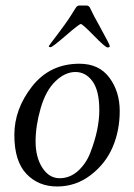

<svg xmlns="http://www.w3.org/2000/svg" viewBox="-20 -666 486 696"><path d="M249 -629 255 -638Q260 -646 267 -646H293Q303 -646 307 -636Q321 -606 340 -573Q378 -504 378 -499Q378 -494 370 -494Q362 -494 320.5 -536.5Q279 -579 273 -579Q267 -579 218.5 -537Q170 -495 163.5 -495Q157 -495 157 -497.5Q157 -500 167 -513Q177 -526 190.5 -544Q204 -562 213 -574.5Q222 -587 229.5 -598Q237 -609 241 -616Q245 -623 249 -629ZM268 -435Q339 -435 376.5 -384.5Q414 -334 414 -263.5Q414 -193 388.5 -133Q363 -73 309 -31.5Q255 10 187 10Q119 10 75.5 -36Q32 -82 32 -176.5Q32 -271 96.5 -353Q161 -435 268 -435ZM308 -114Q340 -197 340 -267Q340 -337 315.5 -371Q291 -405 253.5 -405Q216 -405 181 -371.5Q146 -338 127.5 -274Q109 -210 109 -153Q109 -96 133.5 -58Q158 -20 196 -20Q234 -20 263.5 -47Q293 -74 308 -114Z"/></svg>

Font: Sorts Mill Goudy
Style: Italic
Weight: 400
Italic angle: -7.40001°
Version: Version 003.101